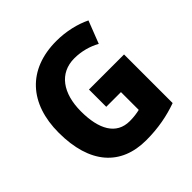

<svg xmlns="http://www.w3.org/2000/svg" viewBox="-189 -934 1053 1053"><g transform="rotate(-45 337.5 -408.0)"><path d="M335 -460V-326H449V-188C428 -183 402 -179 371 -179C267 -179 219 -267 219 -406C219 -547 284 -638 399 -638C455 -638 507 -623 550 -599L601 -730C546 -757 473 -775 397 -775C174 -775 50 -634 50 -410C50 -170 164 -41 361 -41C455 -41 534 -57 607 -83V-460Z"/></g></svg>

Font: Noto Sans Tamil UI SemiCondensed ExtraBold
Style: Regular
Weight: 800
Width: 4
Designer: Jelle Bosma - Monotype Design Team
Foundry: Monotype Imaging Inc.
Version: Version 2.004